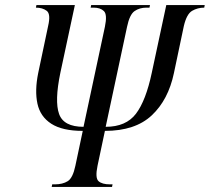

<svg xmlns="http://www.w3.org/2000/svg" viewBox="-20 -734 824 754"><path d="M183 0 185 -10H195Q226 -10 246 -22.5Q266 -35 276 -83L305 -220Q225 -220 181.5 -248Q138 -276 127 -327Q116 -378 130 -447L169 -632Q180 -679 163.5 -691.5Q147 -704 121 -704L123 -714H274L217 -448Q194 -337 212 -286.5Q230 -236 308 -236L392 -629Q402 -677 388 -690.5Q374 -704 348 -704H336L338 -714H569L567 -704H555Q528 -704 508.5 -690.5Q489 -677 479 -629L395 -236Q475 -236 514 -287.5Q553 -339 576 -448L633 -714H784L782 -704Q756 -704 734.5 -691.5Q713 -679 702 -632L663 -447Q641 -342 576 -281Q511 -220 392 -220L363 -83Q353 -35 367 -22.5Q381 -10 412 -10H422L420 0Z"/></svg>

Font: Noto Serif Display ExtraCondensed
Style: Italic
Weight: 400
Width: 2
Italic angle: -12°
Designer: Monotype Design Team
Foundry: Monotype Imaging Inc.
Version: Version 2.009